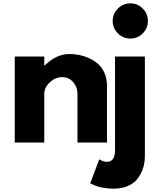

<svg xmlns="http://www.w3.org/2000/svg" viewBox="-20 -850 970 1145"><path d="M683 -799Q714 -830 757.5 -830Q801 -830 831.5 -799Q862 -768 862 -725Q862 -682 831.5 -651Q801 -620 757.5 -620Q714 -620 683 -651Q652 -682 652 -725Q652 -768 683 -799ZM666 -513V45Q666 115 618 115Q608 115 596.5 111.5Q585 108 579 104L572 100L518 243Q520 244 530.5 249Q541 254 546.5 256.5Q552 259 565.5 263Q579 267 590.5 269Q602 271 620 273Q638 275 658 275Q709 275 746.5 257.5Q784 240 804.5 210.5Q825 181 834.5 148.5Q844 116 844 79V-513ZM68 0V-513H244V-459H246Q316 -528 394 -528Q423 -528 453 -522Q483 -516 513 -502Q543 -488 566.5 -467Q590 -446 604 -412.5Q618 -379 618 -338V0H442V-290Q442 -330 416.5 -360Q391 -390 350 -390Q310 -390 277 -359Q244 -328 244 -290V0Z"/></svg>

Font: Hussar
Style: BoldWeb
Weight: 700
Foundry: Cannot Into Space Fonts
Version: Version 2.00